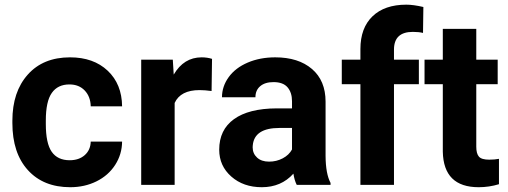

<svg xmlns="http://www.w3.org/2000/svg" viewBox="-20 -780 2144 810"><path d="M273.9 -104Q313 -104 337.4 -125.5Q361.8 -147 362.8 -182.6H495.1Q494.6 -128.9 465.8 -84.2Q437 -39.6 387 -14.9Q336.9 9.8 276.4 9.8Q163.1 9.8 97.7 -62.3Q32.2 -134.3 32.2 -261.2V-270.5Q32.2 -392.6 97.2 -465.3Q162.1 -538.1 275.4 -538.1Q374.5 -538.1 434.3 -481.7Q494.1 -425.3 495.1 -331.5H362.8Q361.8 -372.6 337.4 -398.2Q313 -423.8 272.9 -423.8Q223.6 -423.8 198.5 -387.9Q173.3 -352.1 173.3 -271.5V-256.8Q173.3 -175.3 198.2 -139.6Q223.1 -104 273.9 -104Z M872.6 -396Q843.8 -399.9 821.8 -399.9Q741.7 -399.9 716.8 -345.7V0H575.7V-528.3H709L712.9 -465.3Q755.4 -538.1 830.6 -538.1Q854 -538.1 874.5 -531.7Z M1231.9 0Q1222.2 -19 1217.8 -47.4Q1166.5 9.8 1084.5 9.8Q1006.8 9.8 955.8 -35.2Q904.8 -80.1 904.8 -148.4Q904.8 -232.4 967 -277.3Q1029.3 -322.3 1147 -322.8H1211.9V-353Q1211.9 -389.6 1193.1 -411.6Q1174.3 -433.6 1133.8 -433.6Q1098.1 -433.6 1077.9 -416.5Q1057.6 -399.4 1057.6 -369.6H916.5Q916.5 -415.5 944.8 -454.6Q973.1 -493.7 1024.9 -515.9Q1076.7 -538.1 1141.1 -538.1Q1238.8 -538.1 1296.1 -489Q1353.5 -439.9 1353.5 -351.1V-122.1Q1354 -46.9 1374.5 -8.3V0ZM1115.2 -98.1Q1146.5 -98.1 1172.9 -112.1Q1199.2 -126 1211.9 -149.4V-240.2H1159.2Q1053.2 -240.2 1046.4 -167L1045.9 -158.7Q1045.9 -132.3 1064.5 -115.2Q1083 -98.1 1115.2 -98.1Z M1500.5 0V-424.8H1421.9V-528.3H1500.5V-573.2Q1500.5 -662.1 1551.5 -711.2Q1602.5 -760.3 1694.3 -760.3Q1723.6 -760.3 1766.1 -750.5L1764.6 -641.1Q1747.1 -645.5 1721.7 -645.5Q1642.1 -645.5 1642.1 -570.8V-528.3H1747.1V-424.8H1642.1V0Z M1989.3 -658.2V-528.3H2079.6V-424.8H1989.3V-161.1Q1989.3 -131.8 2000.5 -119.1Q2011.7 -106.4 2043.5 -106.4Q2066.9 -106.4 2085 -109.9V-2.9Q2043.5 9.8 1999.5 9.8Q1851.1 9.8 1848.1 -140.1V-424.8H1771V-528.3H1848.1V-658.2Z"/></svg>

Font: Shabnam FD
Style: Bold-FD
Weight: 700
Foundry: DejaVu fonts team - Redesigned by Saber Rastikerdar - Based on Vazir font
Version: Version 5.0.1